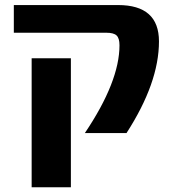

<svg xmlns="http://www.w3.org/2000/svg" viewBox="-20 -540 700 779"><path d="M36.1 -407.2V-519.5H459Q625 -519.5 625 -372.1Q625 -204.1 493.2 0H324.2Q464.8 -209 464.8 -356.4Q464.8 -384.8 453.1 -396Q441.4 -407.2 411.1 -407.2ZM108.4 219.7V-303.7H267.6V219.7Z"/></svg>

Font: GenEi M Gothic v2 Heavy
Style: Regular
Weight: 800
Version: Version 2.0